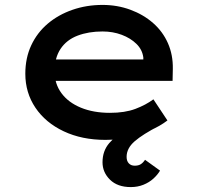

<svg xmlns="http://www.w3.org/2000/svg" viewBox="-20 -559 819 781"><path d="M512 202Q458 202 427.5 172Q397 142 397 101Q397 55 424.5 23Q452 -9 499 -36Q546 -63 604 -87L627 -47Q561 -13 528 15.5Q495 44 495 79Q495 96 504 105.5Q513 115 528 115Q543 115 552.5 109Q562 103 570 91L631 135Q621 152 604 167.5Q587 183 563.5 192.5Q540 202 512 202ZM409 10Q313 10 239 -25Q165 -60 124 -121Q83 -182 83 -259Q83 -323 107 -374.5Q131 -426 174 -462.5Q217 -499 274.5 -519Q332 -539 397 -539Q457 -539 510 -519.5Q563 -500 602.5 -465.5Q642 -431 663 -383.5Q684 -336 683 -279L682 -230H177L154 -317H579L563 -303V-325Q559 -357 535 -380.5Q511 -404 475 -417.5Q439 -431 397 -431Q340 -431 295.5 -414Q251 -397 226.5 -360.5Q202 -324 202 -268Q202 -218 230 -180Q258 -142 309 -121Q360 -100 427 -100Q488 -100 530.5 -116Q573 -132 604 -155L661 -69Q631 -46 590.5 -28.5Q550 -11 503 -0.5Q456 10 409 10Z"/></svg>

Font: Lexend Giga Medium
Style: Regular
Weight: 500
Designer: Bonnie Shaver-Troup, Thomas Jockin
Foundry: Lexend
Version: Version 1.007